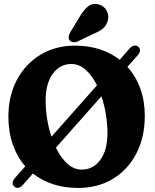

<svg xmlns="http://www.w3.org/2000/svg" viewBox="-20 -941 783 972"><path d="M52 2.5Q42.5 -4.5 44.2 -16.8Q46 -29 56.5 -41L108 -99Q67 -146 44.8 -209.8Q22.5 -273.5 22.5 -351Q22.5 -456 65.8 -537Q109 -618 185 -664Q261 -710 360 -710Q427.5 -710 484.8 -691.5Q542 -673 586 -638.5L637.5 -697Q647 -708 659 -710Q671 -712 680.5 -704Q689.5 -695.5 688.5 -684.2Q687.5 -673 677.5 -661.5L625 -602.5Q667.5 -556 690.2 -493Q713 -430 713 -354.5Q713 -246 670.2 -163.8Q627.5 -81.5 551.5 -35.5Q475.5 10.5 375 10.5Q306 10.5 248.5 -8.5Q191 -27.5 146.5 -62.5L95 -4Q84.5 7.5 72.5 9.8Q60.5 12 52 2.5ZM211 -431.5Q211 -387 218.5 -339.8Q226 -292.5 240.5 -249L471 -509Q447.5 -556.5 414.8 -586.8Q382 -617 341.5 -617Q283.5 -617 247.2 -567.8Q211 -518.5 211 -431.5ZM524 -267Q524 -312.5 516.2 -361Q508.5 -409.5 493.5 -453.5L263 -193.5Q286 -145 319.2 -113.8Q352.5 -82.5 394 -82.5Q451.5 -82.5 487.8 -131.5Q524 -180.5 524 -267ZM382 -854Q402 -889 425 -908Q448 -927 480 -918.5Q508 -910.5 520.2 -886.5Q532.5 -862.5 526 -837.5Q519.5 -813 502.2 -797.8Q485 -782.5 451.5 -769L373 -731Q362 -726 350.5 -727.5Q339 -729 332.5 -737Q325.5 -746.5 328 -757Q330.5 -767.5 336.5 -779Z"/></svg>

Font: Fraunces 144pt S100
Style: Bold
Weight: 700
Version: Version 1.000; ttfautohint (v1.8.3)